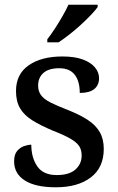

<svg xmlns="http://www.w3.org/2000/svg" viewBox="-20 -786 503 816"><path d="M217 10Q131 10 85.5 -19Q40 -48 40 -100Q40 -129 52.5 -144Q65 -159 82 -165Q99 -171 113 -171Q113 -116 138.5 -79Q164 -42 221 -42Q274 -42 300.5 -65.5Q327 -89 327 -125Q327 -149 316.5 -165Q306 -181 279.5 -196.5Q253 -212 204 -231Q152 -253 117.5 -274.5Q83 -296 65.5 -325.5Q48 -355 48 -399Q48 -471 102 -508.5Q156 -546 245 -546Q298 -546 332.5 -533Q367 -520 384 -499Q401 -478 401 -454Q401 -424 380.5 -407.5Q360 -391 319 -391Q319 -441 297.5 -468.5Q276 -496 232 -496Q187 -496 164.5 -476Q142 -456 142 -422Q142 -399 154 -382Q166 -365 194.5 -350.5Q223 -336 270 -318Q320 -298 353.5 -276Q387 -254 404 -224.5Q421 -195 421 -153Q421 -74 366 -32Q311 10 217 10ZM181 -619Q196 -638 213 -664Q230 -690 245.5 -717Q261 -744 271 -766H395V-756Q386 -743 367 -723Q348 -703 324 -681Q300 -659 275 -639.5Q250 -620 229 -606H181Z"/></svg>

Font: Noto Nastaliq Urdu Medium
Style: Regular
Weight: 500
Designer: Monotype Design Team (Patrick Giasson: type design, Kamal Mansour: OpenType code, Glenda Bellarosa). Updated by Simon Co
Foundry: Monotype Imaging Inc., Simon Cozens
Version: Version 3.007